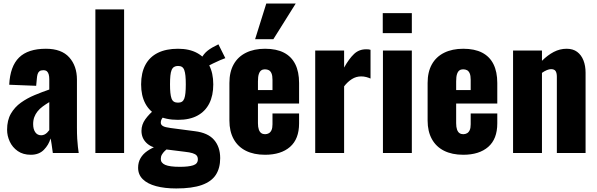

<svg xmlns="http://www.w3.org/2000/svg" viewBox="-20 -863 3370 1083"><path d="M154 10Q110 10 80 -11Q50 -32 35 -64.5Q20 -97 20 -131Q20 -185 41.5 -222Q63 -259 98 -284Q133 -309 175 -326.5Q217 -344 258 -358V-416Q258 -431 255 -442.5Q252 -454 245 -460.5Q238 -467 224 -467Q210 -467 202.5 -461Q195 -455 192 -444.5Q189 -434 188 -421L184 -379L32 -385Q37 -489 87.5 -538.5Q138 -588 239 -588Q327 -588 370.5 -539.5Q414 -491 414 -414V-144Q414 -108 415.5 -81Q417 -54 419.5 -34Q422 -14 424 0H278Q275 -23 271 -50Q267 -77 265 -82Q255 -46 227.5 -18Q200 10 154 10ZM212 -100Q222 -100 230.5 -104Q239 -108 246 -115Q253 -122 258 -129V-287Q238 -275 221 -262.5Q204 -250 192 -235Q180 -220 173.5 -202.5Q167 -185 167 -163Q167 -134 179 -117Q191 -100 212 -100Z M518 0V-810H680V0Z M974 200Q909 200 860.5 187Q812 174 785.5 148Q759 122 759 83Q759 53 772.5 29.5Q786 6 810.5 -11Q835 -28 866 -40L929 -29Q918 -20 908.5 -10.5Q899 -1 893 9.5Q887 20 887 34Q887 56 912 67Q937 78 995 78Q1043 78 1069.5 69.5Q1096 61 1096 36Q1096 22 1089 14Q1082 6 1066 1Q1050 -4 1022 -7L878 -25Q832 -31 805 -58Q778 -85 778 -125Q778 -160 799.5 -190Q821 -220 856 -249L913 -217Q901 -205 894 -194.5Q887 -184 887 -171Q887 -159 899 -152Q911 -145 942 -141L1079 -123Q1153 -114 1187.5 -74Q1222 -34 1222 29Q1222 85 1197.5 123Q1173 161 1118.5 180.5Q1064 200 974 200ZM984 -187Q916 -187 869.5 -211Q823 -235 799.5 -279.5Q776 -324 776 -387Q776 -452 800 -497Q824 -542 870.5 -565Q917 -588 984 -588Q1048 -588 1092 -564Q1136 -540 1159.5 -495.5Q1183 -451 1183 -387Q1183 -324 1160.5 -279.5Q1138 -235 1094 -211Q1050 -187 984 -187ZM984 -284Q998 -284 1006.5 -289.5Q1015 -295 1019.5 -307Q1024 -319 1026 -339Q1028 -359 1028 -387Q1028 -416 1026 -435.5Q1024 -455 1019.5 -467.5Q1015 -480 1006.5 -485.5Q998 -491 984 -491Q971 -491 962 -485.5Q953 -480 948 -468Q943 -456 941 -436Q939 -416 939 -387Q939 -359 941 -339.5Q943 -320 947.5 -307.5Q952 -295 961 -289.5Q970 -284 984 -284ZM1148 -487 1114 -531Q1129 -560 1151.5 -577.5Q1174 -595 1212 -613L1251 -535Q1241 -532 1221.5 -523.5Q1202 -515 1181.5 -505Q1161 -495 1148 -487Z M1475 10Q1412 10 1367 -12.5Q1322 -35 1298 -78.5Q1274 -122 1274 -183V-395Q1274 -457 1298 -500Q1322 -543 1367.5 -565.5Q1413 -588 1475 -588Q1539 -588 1581.5 -566Q1624 -544 1645.5 -501Q1667 -458 1667 -395V-279H1435V-168Q1435 -146 1440 -132Q1445 -118 1454 -112Q1463 -106 1475 -106Q1487 -106 1496.5 -111.5Q1506 -117 1511.5 -129Q1517 -141 1517 -162V-223H1667V-167Q1667 -79 1616 -34.5Q1565 10 1475 10ZM1435 -355H1517V-413Q1517 -436 1511.5 -449Q1506 -462 1496.5 -467Q1487 -472 1474 -472Q1462 -472 1453.5 -466Q1445 -460 1440 -445.5Q1435 -431 1435 -404ZM1419 -642 1482 -843H1648L1522 -642Z M1758 0V-578H1921V-482Q1949 -532 1977 -558.5Q2005 -585 2045 -585Q2053 -585 2059 -584.5Q2065 -584 2070 -582V-420Q2059 -425 2045.5 -428.5Q2032 -432 2017 -432Q1989 -432 1965 -417Q1941 -402 1921 -376V0Z M2140 0V-578H2303V0ZM2139 -676V-789H2303V-676Z M2593 10Q2530 10 2485 -12.5Q2440 -35 2416 -78.5Q2392 -122 2392 -183V-395Q2392 -457 2416 -500Q2440 -543 2485.5 -565.5Q2531 -588 2593 -588Q2657 -588 2699.5 -566Q2742 -544 2763.5 -501Q2785 -458 2785 -395V-279H2553V-168Q2553 -146 2558 -132Q2563 -118 2572 -112Q2581 -106 2593 -106Q2605 -106 2614.5 -111.5Q2624 -117 2629.5 -129Q2635 -141 2635 -162V-223H2785V-167Q2785 -79 2734 -34.5Q2683 10 2593 10ZM2553 -355H2635V-413Q2635 -436 2629.5 -449Q2624 -462 2614.5 -467Q2605 -472 2592 -472Q2580 -472 2571.5 -466Q2563 -460 2558 -445.5Q2553 -431 2553 -404Z M2874 0V-578H3037V-520Q3069 -552 3103.5 -570Q3138 -588 3176 -588Q3212 -588 3235.5 -570.5Q3259 -553 3271 -522.5Q3283 -492 3283 -453V0H3121V-430Q3121 -451 3114 -462Q3107 -473 3088 -473Q3078 -473 3064.5 -467.5Q3051 -462 3037 -452V0Z"/></svg>

Font: Oswald
Style: Bold
Weight: 700
Designer: Vernon Adams
Foundry: Vernon Adams
Version: Version 4.103;gftools[0.9.33.dev8+g029e19f]